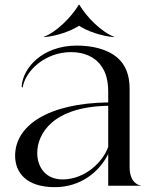

<svg xmlns="http://www.w3.org/2000/svg" viewBox="-20 -768 632 794"><path d="M273.5 -552.5C327 -552.5 373 -533.5 399.5 -494C418 -468.5 427.5 -434 427.5 -388.5V-344.5C177.5 -341 42.5 -248 42.5 -124C42.5 -54 89.5 6 206.5 6C315.5 6 392.5 -59.5 427.5 -131.5V0H563V-1C558.5 -1 516 -7.5 516 -77V-401.5C516 -458 499 -500 466 -529C424 -565.5 359.5 -579.5 298 -579.5C155.5 -579.5 73.5 -487 69.5 -409L73.5 -405.5C85 -477 168.5 -552.5 273.5 -552.5ZM308 -661H306C274 -640 214.5 -618.5 162.5 -614.5L160.5 -615.5C212.5 -634.5 274.5 -696 306 -748.5H308C339 -696 401 -634.5 453 -615.5L451 -614.5C399 -618.5 339.5 -640 308 -661ZM134 -135.5C134 -214.5 198.5 -327 427.5 -330.5V-160.5C406.5 -100 333 -26 238.5 -26C167 -26 134 -79 134 -135.5Z"/></svg>

Font: Beautique Display
Style: Regular
Weight: 400
Designer: Nhat-Quang Ngo
Version: Version 1.100;Glyphs 3.2.3 (3260)